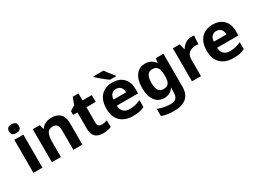

<svg xmlns="http://www.w3.org/2000/svg" viewBox="-35 -1637 3714 2748"><g transform="rotate(-30 1822.5 -263.0)"><path d="M227 -546V0H78V-546ZM153 -760Q186 -760 210 -744.5Q234 -729 234 -686.8Q234 -646 210 -630Q186 -614 153 -614Q118.7 -614 95.4 -630Q72 -646 72 -686.8Q72 -729 95.4 -744.5Q118.7 -760 153 -760Z M693 -556Q781 -556 834 -508.5Q887 -461 887 -356V0H738V-319Q738 -378 717 -407.5Q696 -437 650 -437Q582 -437 557 -390.5Q532 -344 532 -257V0H383V-546H497L517 -476H525Q543 -504 569 -521.5Q595 -539 627 -547.5Q659 -556 693 -556Z M1270 -109Q1295 -109 1318 -114Q1341 -119 1364 -126V-15Q1340 -5 1304.5 2.5Q1269 10 1227 10Q1178 10 1139.5 -6Q1101 -22 1078.5 -61.5Q1056 -101 1056 -171V-434H985V-497L1067 -547L1110 -662H1205V-546H1358V-434H1205V-171Q1205 -140 1223 -124.5Q1241 -109 1270 -109Z M1699 -556Q1775 -556 1829.5 -527Q1884 -498 1914 -443Q1944 -388 1944 -308V-236H1592Q1594 -173 1629.5 -137Q1665 -101 1728 -101Q1781 -101 1824 -111.5Q1867 -122 1913 -144V-29Q1873 -9 1828.5 0.5Q1784 10 1721 10Q1639 10 1576 -20.5Q1513 -51 1477 -113Q1441 -175 1441 -269Q1441 -365 1473.5 -428.5Q1506 -492 1564 -524Q1622 -556 1699 -556ZM1700 -450Q1657 -450 1628.5 -422Q1600 -394 1595 -335H1804Q1804 -368 1792.5 -394Q1781 -420 1758 -435Q1735 -450 1700 -450ZM1678 -766Q1693 -744 1713.5 -716.5Q1734 -689 1755.5 -663.5Q1777 -638 1793 -619V-606H1694Q1675 -619 1649.5 -638.5Q1624 -658 1597.5 -680Q1571 -702 1548 -722Q1525 -742 1511 -756V-766Z M2242 -556Q2292 -556 2332 -536Q2372 -516 2400 -476H2404L2416 -546H2542V1Q2542 79 2511.5 132Q2481 185 2420 212.5Q2359 240 2269 240Q2211 240 2161.5 233Q2112 226 2065 208V89Q2115 110 2168.5 120.5Q2222 131 2278 131Q2336 131 2364.5 100Q2393 69 2393 7V-4Q2393 -21 2394.5 -39Q2396 -57 2397 -71H2393Q2365 -28 2326 -9Q2287 10 2238 10Q2141 10 2086.5 -64.5Q2032 -139 2032 -272Q2032 -406 2088 -481Q2144 -556 2242 -556ZM2289 -435Q2254 -435 2230.5 -416.5Q2207 -398 2195.5 -361.5Q2184 -325 2184 -270Q2184 -188 2210 -147.5Q2236 -107 2291 -107Q2320 -107 2341 -114.5Q2362 -122 2375.5 -139.5Q2389 -157 2396 -185Q2403 -213 2403 -253V-271Q2403 -330 2391 -366Q2379 -402 2354 -418.5Q2329 -435 2289 -435Z M3003 -556Q3014 -556 3029 -555Q3044 -554 3053 -552L3042 -412Q3035 -414 3021.5 -415.5Q3008 -417 2998 -417Q2969 -417 2942 -409.5Q2915 -402 2893.5 -386Q2872 -370 2859.5 -343.5Q2847 -317 2847 -278V0H2698V-546H2811L2833 -454H2840Q2856 -482 2880 -505Q2904 -528 2935.5 -542Q2967 -556 3003 -556Z M3357 -556Q3433 -556 3487.5 -527Q3542 -498 3572 -443Q3602 -388 3602 -308V-236H3250Q3252 -173 3287.5 -137Q3323 -101 3386 -101Q3439 -101 3482 -111.5Q3525 -122 3571 -144V-29Q3531 -9 3486.5 0.5Q3442 10 3379 10Q3297 10 3234 -20.5Q3171 -51 3135 -113Q3099 -175 3099 -269Q3099 -365 3131.5 -428.5Q3164 -492 3222 -524Q3280 -556 3357 -556ZM3358 -450Q3315 -450 3286.5 -422Q3258 -394 3253 -335H3462Q3462 -368 3450.5 -394Q3439 -420 3416 -435Q3393 -450 3358 -450Z"/></g></svg>

Font: Noto Sans Devanagari
Style: Regular
Weight: 400
Designer: Jelle Bosma - Monotype Design Team
Foundry: Monotype Imaging Inc.
Version: Version 2.003